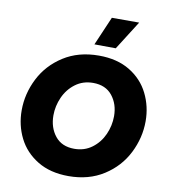

<svg xmlns="http://www.w3.org/2000/svg" viewBox="-104 -1079 1034 1177"><g transform="rotate(10 413.0 -491.0)"><path d="M666 -992 552 -812 419 -813 496 -992ZM50 -338Q50 -441 98 -536Q146 -631 239 -690.5Q332 -750 459 -750Q573 -750 652 -702Q731 -654 770.5 -574.5Q810 -495 810 -403Q810 -300 762 -204.5Q714 -109 621 -49.5Q528 10 402 10Q288 10 208.5 -38.5Q129 -87 89.5 -166Q50 -245 50 -338ZM614 -400Q614 -475 572.5 -527Q531 -579 453 -579Q390 -579 343 -544Q296 -509 271.5 -454Q247 -399 247 -341Q247 -265 288.5 -213Q330 -161 408 -161Q471 -161 518 -196Q565 -231 589.5 -286Q614 -341 614 -400Z"/></g></svg>

Font: Be Vietnam Black
Style: Italic
Weight: 900
Italic angle: -9°
Designer: Lam Bao; Tony Le; Vietanh Nguyen
Foundry: Yellow Type Foundry
Version: Version 5.000